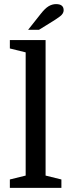

<svg xmlns="http://www.w3.org/2000/svg" viewBox="-20 -915 348 935"><path d="M117 -770 178 -847Q199 -874 216.5 -884.5Q234 -895 253 -895Q290 -895 290 -865Q290 -849 272.5 -835.5Q255 -822 217 -799L170 -770ZM105 -60V-660L28 -679V-720H202V-60L279 -41V0H28V-41Z"/></svg>

Font: Domine
Style: Regular
Weight: 400
Designer: Pablo Impallari, Rodrigo Fuenzalida, Brenda Gallo
Foundry: Pablo Impallari, Rodrigo Fuenzalida, Brenda Gallo
Version: Version 2.000;September 19, 2022;FontCreator 14.0.0.2877 64-